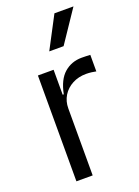

<svg xmlns="http://www.w3.org/2000/svg" viewBox="-152 -865 671 930"><g transform="rotate(-20 184.0 -400.5)"><path d="M74.6 0V-545.5H155.5V-416.9H161.2Q175.1 -488.3 212.7 -521.1Q250.4 -554 303.3 -554Q313.9 -554 326 -553.6Q338.1 -553.3 347.3 -552.6V-467.3Q339.8 -469.1 325.1 -471.1Q310.4 -473 296.2 -473Q256.7 -473 225.3 -456.3Q193.9 -439.6 176.1 -410.7Q158.4 -381.7 158.4 -345.2V0ZM166.2 -636.4 252.8 -801.1H350.9L240.1 -636.4Z"/></g></svg>

Font: Riot Sans
Style: Regular
Weight: 400
Designer: Rasmus Andersson
Foundry: rsms
Version: Version 3.005